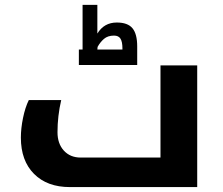

<svg xmlns="http://www.w3.org/2000/svg" viewBox="-20 -761 907 781"><path d="M264.2 0Q171.9 0 118.4 -53.7Q64.9 -107.4 64.9 -201.2Q64.9 -238.8 73.7 -281.5Q82.5 -324.2 97.2 -354H229Q213.9 -289.1 213.9 -223.1Q213.9 -176.8 239.7 -148.4Q265.6 -120.1 308.1 -120.1H632.8V-495.1H782.2V0ZM300.8 -559.6H315.9V-741.2H376V-624.5Q403.3 -669.4 455.1 -669.4Q499.5 -669.4 518.8 -646.2Q538.1 -623 538.1 -572.3V-496.6H300.8ZM478 -559.6V-564.5Q478 -590.8 470.2 -603.5Q462.4 -616.2 443.8 -616.2Q418.5 -616.2 403.1 -603Q387.7 -589.8 377 -570.3L376 -559.6Z"/></svg>

Font: Noto Sans Kufi Arabic
Style: Bold
Weight: 700
Designer: Monotype Design team
Foundry: Monotype Imaging Inc.
Version: Version 1.02